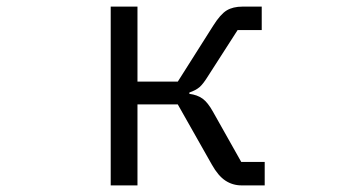

<svg xmlns="http://www.w3.org/2000/svg" viewBox="-20 -561 1096 581"><path d="M315 0V-541H396V-314H518L625 -483Q647 -518 666 -529.5Q685 -541 714 -541H772V-470H699L611 -333Q595 -307 584 -297.5Q573 -288 553 -281V-277Q577 -274 593 -262.5Q609 -251 625 -222L710 -71H781V0H711Q684 0 662 -14.5Q640 -29 621 -63L518 -245H396V0Z"/></svg>

Font: PlemolJP
Style: Regular
Weight: 400
Monospace: yes
Version: v2.0.4; ttfautohint (v1.8.4.7-5d5b-dirty) -l 6 -r 45 -G 200 